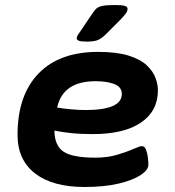

<svg xmlns="http://www.w3.org/2000/svg" viewBox="-20 -738 700 766"><path d="M317 8Q190 8 120 -46Q50 -100 50 -200Q50 -358 133.5 -444.5Q217 -531 371 -531Q446 -531 493.5 -516Q541 -501 566 -477Q591 -453 600.5 -427Q610 -401 610 -378Q610 -295 542.5 -249Q475 -203 350 -203Q301 -203 263.5 -207Q226 -211 197 -217Q198 -156 234 -132.5Q270 -109 361 -109Q409 -109 447.5 -120.5Q486 -132 511.5 -143.5Q537 -155 546 -155Q557 -155 562.5 -141Q568 -127 570 -109.5Q572 -92 572 -81Q572 -60 541 -39.5Q510 -19 453 -5.5Q396 8 317 8ZM321 -299Q466 -299 466 -363Q466 -391 436.5 -402.5Q407 -414 361 -414Q231 -414 208 -309Q230 -305 262.5 -302Q295 -299 321 -299ZM326 -572Q303 -572 294.5 -575.5Q286 -579 286 -585Q286 -592 290.5 -598.5Q295 -605 302 -615L347 -682Q356 -695 363 -702.5Q370 -710 386.5 -714Q403 -718 438 -718Q467 -718 478 -714.5Q489 -711 489 -703Q489 -693 479.5 -681Q470 -669 456 -655L403 -602Q387 -586 372 -579Q357 -572 326 -572Z"/></svg>

Font: Asap Expanded Expanded Regular
Style: Bold Italic
Weight: 700
Width: 7
Italic angle: -6°
Designer: Pablo Cosgaya
Foundry: Omnibus-Type
Version: Version 3.001; ttfautohint (v1.8.4.7-5d5b)